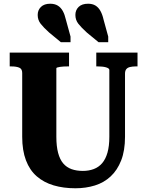

<svg xmlns="http://www.w3.org/2000/svg" viewBox="-20 -992 788 1029"><path d="M535 -887 560 -796V-766H508L446 -817Q416 -844 400 -864.5Q384 -885 384 -912Q384 -938 401.5 -955Q419 -972 452 -972Q476 -972 492 -962Q508 -952 518.5 -933Q529 -914 535 -887ZM333 -887 358 -796V-766H306L243 -818Q214 -844 198 -864.5Q182 -885 182 -912Q182 -938 199.5 -955Q217 -972 249 -972Q273 -972 289.5 -962Q306 -952 316.5 -933Q327 -914 333 -887ZM282 -259Q282 -208 291.5 -172.5Q301 -137 319 -116Q337 -95 363.5 -85.5Q390 -76 424 -76Q456 -76 482.5 -86Q509 -96 527.5 -117.5Q546 -139 556 -174Q566 -209 566 -259V-617Q566 -622 561 -625.5Q556 -629 547 -631.5Q538 -634 527 -635Q516 -636 506 -636H496V-710H717V-636H706Q691 -636 677.5 -633Q664 -630 657 -621.5Q650 -613 650 -597V-259Q650 -185 629.5 -132.5Q609 -80 573 -46.5Q537 -13 488.5 2Q440 17 384 17Q320 17 267.5 1.5Q215 -14 177 -47Q139 -80 119 -133Q99 -186 99 -259V-601Q99 -623 83 -629.5Q67 -636 42 -636H32V-710H350V-636H340Q331 -636 320.5 -635.5Q310 -635 301.5 -633.5Q293 -632 287.5 -630.5Q282 -629 282 -626Z"/></svg>

Font: Roboto Serif SemiCondensed
Style: Bold
Weight: 700
Width: 4
Designer: Greg Gazdowicz
Foundry: Commercial Type
Version: Version 1.007